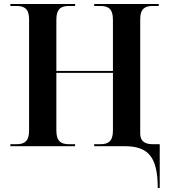

<svg xmlns="http://www.w3.org/2000/svg" viewBox="-20 -734 849 964"><path d="M772 210H782V-10H746C711 -10 684 -23 684 -63V-638C684 -690 708 -704 746 -704H777V-714H453V-704H484C523 -704 547 -690 547 -636V-378H263V-636C263 -690 287 -704 326 -704H357V-714H32V-704H63C102 -704 126 -690 126 -638V-78C126 -24 102 -10 63 -10H32V0H357V-10H326C287 -10 263 -24 263 -78V-368H547V-78C547 -24 523 -10 484 -10H453V0H606C725 0 772 55 772 210Z"/></svg>

Font: Noto Serif Display SemiBold
Style: Regular
Weight: 600
Designer: Monotype Design Team
Foundry: Monotype Imaging Inc.
Version: Version 2.009